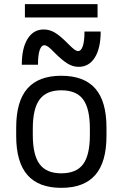

<svg xmlns="http://www.w3.org/2000/svg" viewBox="-20 -895 590 925"><path d="M275 10Q166 10 112 -52Q58 -114 58 -240V-280Q58 -407 112 -468.5Q166 -530 275 -530Q385 -530 439 -468.5Q493 -407 493 -280V-240Q493 -114 439 -52Q385 10 275 10ZM275 -60Q348 -60 380.5 -104Q413 -148 413 -245V-275Q413 -372 380.5 -416Q348 -460 275 -460Q204 -460 171 -416Q138 -372 138 -275V-245Q138 -148 171 -104Q204 -60 275 -60ZM359 -573Q331 -573 305 -589Q279 -605 242 -642Q223 -662 212.5 -669.5Q202 -677 194 -677Q179 -677 171 -653Q163 -629 163 -583H85Q85 -663 113 -708Q141 -753 191 -753Q219 -753 245 -737.5Q271 -722 308 -684Q327 -665 337.5 -657Q348 -649 356 -649Q371 -649 379 -673Q387 -697 387 -743H465Q465 -663 437 -618Q409 -573 359 -573ZM100 -811V-875H450V-811Z"/></svg>

Font: M PLUS Code Latin SemiExpanded
Style: Regular
Weight: 400
Width: 6
Designer: Coji Morishita
Foundry: UNDERFOREST DESIGN
Version: Version 1.002; ttfautohint (v1.8.3)